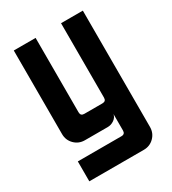

<svg xmlns="http://www.w3.org/2000/svg" viewBox="-161 -569 732 817"><g transform="rotate(-30 205.5 -160.5)"><path d="M35.7 -482.1H142.9V-116.4Q142.9 -98.6 160.7 -98.6H250Q267.9 -98.6 267.9 -116.4V-482.1H375V89.3Q375 119.3 354.3 140Q333.6 160.7 303.6 160.7H35.7V62.9H250Q267.9 62.9 267.9 45V-35.7Q265 -20 250.4 -10Q235.7 0 219.3 0H107.1Q77.1 0 56.4 -20.7Q35.7 -41.4 35.7 -71.4Z"/></g></svg>

Font: Aire Exterior
Style: Regular
Weight: 400
Width: 4
Designer: Jayvee Enaguas (HarvettFox96)
Version: 20190503.02